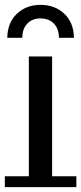

<svg xmlns="http://www.w3.org/2000/svg" viewBox="-28 -763 335 792"><path d="M91 0V-530H187V0ZM-8 -36H287V9H-8ZM2 -607Q3 -670 42 -706.5Q81 -743 139 -743Q198 -743 237 -706.5Q276 -670 277 -607H215Q215 -644 194.5 -665.5Q174 -687 139 -687Q105 -687 84.5 -665.5Q64 -644 64 -607Z"/></svg>

Font: Montserrat Underline Thin Medium
Style: Regular
Weight: 500
Version: Version 9.000